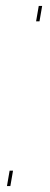

<svg xmlns="http://www.w3.org/2000/svg" viewBox="-20 -629 169 649"><path d="M12.5 -52 3.5 0H15L24 -52ZM111 -609 102 -557H113.5L122.5 -609Z"/></svg>

Font: Anybody Thin
Style: Italic
Weight: 100
Italic angle: -10°
Designer: Tyler Finck
Foundry: Etcetera Type Company
Version: Version 1.114;gftools[0.9.25]